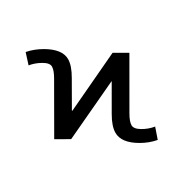

<svg xmlns="http://www.w3.org/2000/svg" viewBox="-190 -897 1083 1134"><g transform="rotate(-30 351.5 -330.0)"><path d="M32.2 -219.7 211.9 -532.2Q235.4 -573.2 235.4 -598.1Q235.4 -623 196.8 -645Q158.2 -667 119.1 -672.9L143.6 -750Q195.3 -740.2 246.1 -710.9Q339.8 -656.2 339.8 -588.9Q339.8 -543.9 302.7 -480.5L207 -313.5L209 -311.5L585.9 -489.3L671.9 -439.5L492.2 -127.9Q468.8 -86.9 468.8 -62Q468.8 -37.1 507.3 -14.6Q545.9 7.8 585.9 13.7L559.6 89.8Q506.8 80.1 458 51.8Q364.3 -2 364.3 -71.3Q364.3 -116.2 401.4 -179.7L497.1 -345.7L496.1 -346.7L119.1 -169.9Z"/></g></svg>

Font: GenEi M Gothic v2 Medium
Style: Regular
Weight: 500
Version: Version 2.0